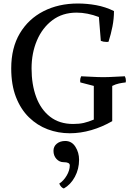

<svg xmlns="http://www.w3.org/2000/svg" viewBox="-20 -740 756 1095"><path d="M620 -49Q563 -16 501 2Q439 20 378 20Q312 20 252 -2.5Q192 -25 145 -71Q98 -117 71 -186.5Q44 -256 44 -350Q44 -467 93 -549.5Q142 -632 228 -676Q314 -720 424 -720Q476 -720 528.5 -710.5Q581 -701 630 -677Q630 -633 621.5 -589.5Q613 -546 599 -502Q596 -501 592.5 -501Q589 -501 586 -501Q569 -501 555 -507L544 -643Q478 -668 417 -668Q336 -668 278.5 -624.5Q221 -581 190.5 -509Q160 -437 160 -350Q160 -258 186.5 -186.5Q213 -115 266 -74Q319 -33 397 -33Q432 -33 458 -39Q484 -45 515 -58V-250L438 -270Q437 -274 437 -281Q437 -293 443 -305Q470 -304 505.5 -302Q541 -300 569 -300Q597 -300 631 -302Q665 -304 692 -305Q698 -293 698 -281Q698 -278 697.5 -275.5Q697 -273 697 -270Q678 -268 659 -264Q640 -260 620 -250ZM285 120Q285 95 304 79.5Q323 64 352 64Q389 64 410 97Q431 130 431 171Q431 224 407 268.5Q383 313 344 335Q327 329 318 307Q343 291 360.5 261Q378 231 378 203Q378 185 343 185Q319 185 302 166.5Q285 148 285 120Z"/></svg>

Font: Alike
Style: Regular
Weight: 400
Designer: Sveta Sebyakina
Foundry: Cyreal (www.cyreal.org)
Version: Version 1.301; ttfautohint (v1.8.4.7-5d5b)